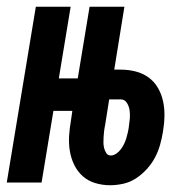

<svg xmlns="http://www.w3.org/2000/svg" viewBox="-37 -540 557 568"><path d="M288 8Q266 8 244.5 1.5Q223 -5 207.5 -19Q192 -33 182.5 -52.5Q173 -72 169.5 -94Q166 -116 167.5 -139Q169 -162 173 -184L177 -212H121L86 0H-17L69 -520H172L137 -308H193L228 -520H331L301 -334H320Q343 -334 364.5 -328.5Q386 -323 403 -310.5Q420 -298 430.5 -279.5Q441 -261 445.5 -240Q450 -219 449.5 -196Q449 -173 445 -150Q442 -131 436.5 -111.5Q431 -92 421.5 -74Q412 -56 397.5 -40Q383 -24 365.5 -12.5Q348 -1 328 3.5Q308 8 289 8ZM291 -80Q299 -80 307 -85.5Q315 -91 320.5 -98.5Q326 -106 330 -114Q334 -122 336.5 -130.5Q339 -139 341 -147.5Q343 -156 344 -164Q346 -177 347 -189Q348 -201 346.5 -213Q345 -225 338.5 -235.5Q332 -246 320 -246H286L274 -170Q272 -161 271 -152.5Q270 -144 269.5 -135.5Q269 -127 269 -118.5Q269 -110 271 -102Q273 -94 277.5 -87Q282 -80 291 -80Z"/></svg>

Font: Iosevka SS04
Style: Bold Italic
Weight: 700
Italic angle: -9°
Monospace: yes
Designer: Belleve Invis
Foundry: Belleve Invis
Version: Version 19.0.0; ttfautohint (v1.8.4)